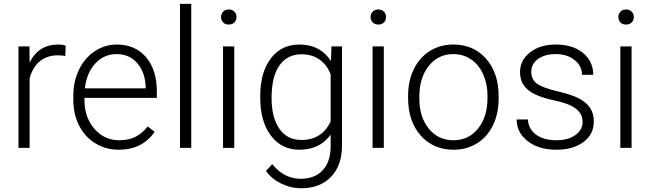

<svg xmlns="http://www.w3.org/2000/svg" viewBox="-20 -770 3392 1000"><path d="M320.3 -478.5Q301.8 -481.9 280.8 -481.9Q226.1 -481.9 188.2 -451.4Q150.4 -420.9 134.3 -362.8V0H76.2V-528.3H133.3L134.3 -444.3Q180.7 -538.1 283.2 -538.1Q307.6 -538.1 321.8 -531.7Z M598.6 9.8Q531.2 9.8 476.8 -23.4Q422.4 -56.6 392.1 -116Q361.8 -175.3 361.8 -249V-270Q361.8 -346.2 391.4 -407.2Q420.9 -468.3 473.6 -503.2Q526.4 -538.1 587.9 -538.1Q684.1 -538.1 740.5 -472.4Q796.9 -406.7 796.9 -293V-260.3H419.9V-249Q419.9 -159.2 471.4 -99.4Q522.9 -39.6 601.1 -39.6Q647.9 -39.6 683.8 -56.6Q719.7 -73.7 749 -111.3L785.6 -83.5Q721.2 9.8 598.6 9.8ZM587.9 -488.3Q522 -488.3 476.8 -439.9Q431.6 -391.6 421.9 -310.1H738.8V-316.4Q736.3 -392.6 695.3 -440.4Q654.3 -488.3 587.9 -488.3Z M976.1 0H917.5V-750H976.1Z M1200.2 0H1141.6V-528.3H1200.2ZM1131.3 -681.2Q1131.3 -697.8 1142.1 -709.2Q1152.8 -720.7 1171.4 -720.7Q1189.9 -720.7 1200.9 -709.2Q1211.9 -697.8 1211.9 -681.2Q1211.9 -664.6 1200.9 -653.3Q1189.9 -642.1 1171.4 -642.1Q1152.8 -642.1 1142.1 -653.3Q1131.3 -664.6 1131.3 -681.2Z M1335.4 -269Q1335.4 -393.1 1390.4 -465.6Q1445.3 -538.1 1539.6 -538.1Q1647.5 -538.1 1703.6 -452.1L1706.5 -528.3H1761.2V-10.7Q1761.2 91.3 1704.1 150.9Q1647 210.4 1549.3 210.4Q1494.1 210.4 1444.1 185.8Q1394 161.1 1365.2 120.1L1397.9 85Q1460 161.1 1545.4 161.1Q1618.7 161.1 1659.7 117.9Q1700.7 74.7 1702.1 -2V-68.4Q1646 9.8 1538.6 9.8Q1446.8 9.8 1391.1 -63.5Q1335.4 -136.7 1335.4 -261.2ZM1394.5 -258.8Q1394.5 -157.7 1435.1 -99.4Q1475.6 -41 1549.3 -41Q1657.2 -41 1702.1 -137.7V-383.3Q1681.6 -434.1 1643.1 -460.7Q1604.5 -487.3 1550.3 -487.3Q1476.6 -487.3 1435.5 -429.4Q1394.5 -371.6 1394.5 -258.8Z M1979 0H1920.4V-528.3H1979ZM1910.2 -681.2Q1910.2 -697.8 1920.9 -709.2Q1931.6 -720.7 1950.2 -720.7Q1968.8 -720.7 1979.7 -709.2Q1990.7 -697.8 1990.7 -681.2Q1990.7 -664.6 1979.7 -653.3Q1968.8 -642.1 1950.2 -642.1Q1931.6 -642.1 1920.9 -653.3Q1910.2 -664.6 1910.2 -681.2Z M2105.5 -272Q2105.5 -348.1 2135 -409.2Q2164.6 -470.2 2218.5 -504.2Q2272.5 -538.1 2340.8 -538.1Q2446.3 -538.1 2511.7 -464.1Q2577.1 -390.1 2577.1 -268.1V-255.9Q2577.1 -179.2 2547.6 -117.9Q2518.1 -56.6 2464.4 -23.4Q2410.6 9.8 2341.8 9.8Q2236.8 9.8 2171.1 -64.2Q2105.5 -138.2 2105.5 -260.3ZM2164.1 -255.9Q2164.1 -161.1 2213.1 -100.3Q2262.2 -39.6 2341.8 -39.6Q2420.9 -39.6 2470 -100.3Q2519 -161.1 2519 -260.7V-272Q2519 -332.5 2496.6 -382.8Q2474.1 -433.1 2433.6 -460.7Q2393.1 -488.3 2340.8 -488.3Q2262.7 -488.3 2213.4 -427Q2164.1 -365.7 2164.1 -266.6Z M3014.2 -134.3Q3014.2 -177.7 2979.2 -204.1Q2944.3 -230.5 2874 -245.4Q2803.7 -260.3 2764.9 -279.5Q2726.1 -298.8 2707.3 -326.7Q2688.5 -354.5 2688.5 -394Q2688.5 -456.5 2740.7 -497.3Q2793 -538.1 2874.5 -538.1Q2962.9 -538.1 3016.4 -494.4Q3069.8 -450.7 3069.8 -380.4H3011.2Q3011.2 -426.8 2972.4 -457.5Q2933.6 -488.3 2874.5 -488.3Q2816.9 -488.3 2782 -462.6Q2747.1 -437 2747.1 -396Q2747.1 -356.4 2776.1 -334.7Q2805.2 -313 2882.1 -294.9Q2959 -276.9 2997.3 -256.3Q3035.6 -235.8 3054.2 -207Q3072.8 -178.2 3072.8 -137.2Q3072.8 -70.3 3018.8 -30.3Q2964.8 9.8 2877.9 9.8Q2785.6 9.8 2728.3 -34.9Q2670.9 -79.6 2670.9 -147.9H2729.5Q2732.9 -96.7 2772.7 -68.1Q2812.5 -39.6 2877.9 -39.6Q2939 -39.6 2976.6 -66.4Q3014.2 -93.3 3014.2 -134.3Z M3269.5 0H3210.9V-528.3H3269.5ZM3200.7 -681.2Q3200.7 -697.8 3211.4 -709.2Q3222.2 -720.7 3240.7 -720.7Q3259.3 -720.7 3270.3 -709.2Q3281.2 -697.8 3281.2 -681.2Q3281.2 -664.6 3270.3 -653.3Q3259.3 -642.1 3240.7 -642.1Q3222.2 -642.1 3211.4 -653.3Q3200.7 -664.6 3200.7 -681.2Z"/></svg>

Font: Vazir Thin FD
Style: Thin-FD
Weight: 100
Designer: Saber Rastikerdar
Foundry: Saber Rastikerdar
Version: Version 30.0.0